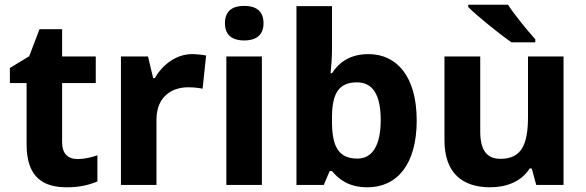

<svg xmlns="http://www.w3.org/2000/svg" viewBox="-20 -786 2489 816"><path d="M309 -110C269 -110 244 -133 244 -181V-433H387V-546H244V-662H148L104 -547L22 -497V-433H93V-172C93 -30 166 10 264 10C321 10 361 -1 394 -15V-126C368 -117 339 -110 309 -110Z M796 -556C728 -556 670 -510 638 -454H631L609 -546H494V0H645V-277C645 -381 717 -415 779 -415C807 -415 826 -412 841 -409L856 -550C842 -553 816 -556 796 -556Z M1018 -761C973 -761 936 -744 936 -687C936 -632 973 -614 1018 -614C1062 -614 1100 -632 1100 -687C1100 -744 1062 -761 1018 -761ZM1093 -546H942V0H1093Z M1391 -583V-760H1240V0H1356L1381 -59H1391C1420 -24 1462 10 1542 10C1667 10 1751 -87 1751 -274C1751 -459 1668 -556 1546 -556C1467 -556 1420 -520 1391 -475H1385C1388 -503 1391 -542 1391 -583ZM1497 -436C1565 -436 1598 -382 1598 -276C1598 -170 1564 -112 1499 -112C1417 -112 1391 -166 1391 -269V-287C1391 -389 1420 -436 1497 -436Z M2139 -766H1970V-756C2008 -718 2103 -641 2154 -606H2255V-619C2222 -656 2168 -721 2139 -766ZM2375 -546H2224V-290C2224 -174 2198 -111 2107 -111C2047 -111 2021 -150 2021 -228V-546H1869V-190C1869 -50 1946 10 2063 10C2132 10 2196 -14 2231 -70H2240L2259 0H2375Z"/></svg>

Font: Noto Sans Lao UI
Style: Bold
Weight: 700
Designer: Monotype Design Team
Foundry: Monotype Imaging Inc.
Version: Version 2.000